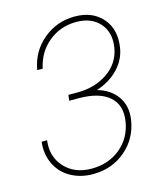

<svg xmlns="http://www.w3.org/2000/svg" viewBox="-110 -802 756 893"><g transform="rotate(-15 268.0 -356.0)"><path d="M211.4 -376H254.9Q339.4 -376 400.4 -417.7Q461.4 -459.5 474.1 -529.8Q486.8 -602.1 447.3 -648.2Q407.7 -694.3 333.5 -694.3Q257.3 -694.3 200.4 -647.7Q143.6 -601.1 127.4 -524.4L101.1 -524.9Q116.2 -611.8 181.6 -666.3Q247.1 -720.7 333.5 -720.7Q418.5 -720.7 465.8 -666.7Q513.2 -612.8 500.5 -527.8Q492.7 -472.7 452.4 -429.2Q412.1 -385.7 345.7 -363.3Q408.7 -345.7 440.7 -299.1Q472.7 -252.4 462.9 -188.5Q449.7 -101.1 384.3 -45.7Q318.8 9.8 228 9.8Q168 9.8 120.8 -16.6Q73.7 -43 50.8 -91.1Q27.8 -139.2 34.7 -197.8H61Q50.8 -120.6 98.6 -68.6Q146.5 -16.6 227.5 -16.6Q309.1 -16.6 366 -63Q422.9 -109.4 436 -186.5Q448.7 -263.7 400.6 -306.2Q352.5 -348.6 253.4 -348.6H208Z"/></g></svg>

Font: Roboto Thin
Style: Italic
Weight: 250
Italic angle: -12°
Designer: Google
Version: Version 2.134; 2016